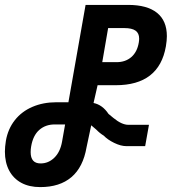

<svg xmlns="http://www.w3.org/2000/svg" viewBox="-34 -745 700 783"><path d="M-14 -126.5Q-14 -146 -10 -171Q-1.5 -219.5 26.5 -255Q54.5 -290.5 98.2 -309.2Q142 -328 195.5 -328H245L315 -725H488.5Q566 -725 606.2 -692.8Q646.5 -660.5 646.5 -597.5Q646.5 -580 642.5 -556Q615 -397.5 438 -397.5H364L347.5 -325Q384 -317.5 408.5 -280.5Q411.5 -278 428.5 -264Q445.5 -250 460.8 -243Q476 -236 489.5 -236H573.5L558 -149H481.5Q459 -149 431.8 -162.2Q404.5 -175.5 389.5 -191.5Q373 -201.5 358 -217Q344 -229.5 338 -234L319 -144.5Q305 -63 257.2 -22.5Q209.5 18 130 18Q85 18 52.8 0.5Q20.5 -17 3.2 -49.8Q-14 -82.5 -14 -126.5ZM219 -167 231.5 -237.5H189Q151.5 -237.5 126 -215Q100.5 -192.5 93 -147.5Q91 -137 91 -124.5Q91 -78.5 131.5 -78.5Q163.5 -78.5 187.5 -101.8Q211.5 -125 219 -167ZM532 -571.5Q533.5 -580.5 533.5 -587.5Q533.5 -609.5 518.8 -620Q504 -630.5 473 -630.5H407L383 -491.5H441.5Q477.5 -491.5 501.5 -512.2Q525.5 -533 532 -571.5Z"/></svg>

Font: JuliaMono SemiBoldItalic
Style: Regular
Weight: 600
Italic angle: -9°
Monospace: yes
Designer: cormullion
Foundry: corm
Version: Version 0.049; ttfautohint (v1.8.4)